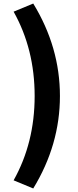

<svg xmlns="http://www.w3.org/2000/svg" viewBox="-20 -861 440 1086"><path d="M57 159Q176 -53 176 -318Q176 -583 57 -795L168 -841Q319 -594 319 -318Q319 -42 168 205Z"/></svg>

Font: Source Han Sans CN Heavy
Style: Bold
Weight: 900
Designer: Ryoko NISHIZUKA (kana & ideographs); Paul D. Hunt (Latin, Greek & Cyrillic); Wenlong ZHANG (bopomofo); Sandoll Communica
Foundry: Adobe Systems Incorporated
Version: Version 1.000;PS 1;hotconv 1.0.78;makeotf.lib2.5.61930